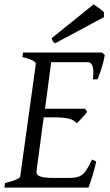

<svg xmlns="http://www.w3.org/2000/svg" viewBox="-20 -854 501 874"><path d="M143 -565V-562L72 -51C71 -41 39 -29 3 -21L0 0H383C400 -47 412 -90 418 -119L399 -128C365 -57 351 -44 292 -44H226C160 -44 146 -55 146 -71C146 -76 146 -74 179 -320H213C298 -320 311 -311 329 -293C345 -306 373 -339 377 -345L367 -359H185L213 -571H377C394 -571 405 -560 405 -524C405 -516 404 -505 403 -493H424C436 -519 453 -576 457 -603L445 -615H85L82 -594C110 -589 143 -575 143 -565ZM453 -776V-799C447 -805 438 -812 431 -817L406 -834L215 -680C221 -665 222 -662 231 -657Z"/></svg>

Font: Temporarium
Style: Italic
Weight: 400
Italic angle: -7°
Version: Version 1.1